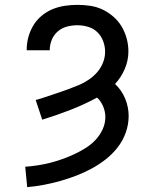

<svg xmlns="http://www.w3.org/2000/svg" viewBox="-20 -558 640 791"><path d="M92 213 84 129Q110 127 136 123Q162 119 187.5 112.5Q213 106 238 97Q263 88 286.5 77Q310 66 332.5 52Q355 38 373 19Q391 0 402.5 -24.5Q414 -49 414 -76Q414 -98 405 -119.5Q396 -141 380 -156Q326 -127 269.5 -105Q213 -83 154 -65L127 -146Q149 -152 171 -159.5Q193 -167 215.5 -174.5Q238 -182 260 -190Q282 -198 303.5 -207Q325 -216 344.5 -229Q364 -242 379.5 -259.5Q395 -277 404 -299Q413 -321 413 -345Q413 -367 405 -388.5Q397 -410 381 -425.5Q365 -441 343 -447.5Q321 -454 299 -454Q277 -454 256 -448.5Q235 -443 218.5 -429Q202 -415 193.5 -394.5Q185 -374 185 -353Q185 -352 185 -351.5Q185 -351 185 -351H90Q90 -352 90 -352.5Q90 -353 90 -354Q90 -380 97 -405.5Q104 -431 117.5 -453.5Q131 -476 151.5 -493Q172 -510 196 -520Q220 -530 246.5 -534Q273 -538 299 -538Q325 -538 352 -534Q379 -530 403 -518.5Q427 -507 447.5 -489Q468 -471 481.5 -448Q495 -425 502 -399Q509 -373 509 -346Q509 -309 494 -274Q479 -239 454 -212Q481 -187 495.5 -152Q510 -117 510 -80Q510 -45 498 -11.5Q486 22 464.5 49.5Q443 77 415.5 98.5Q388 120 357.5 136.5Q327 153 294.5 165.5Q262 178 228.5 187.5Q195 197 160.5 203.5Q126 210 92 213Z"/></svg>

Font: Iosevka Curly Slab MdEx
Style: Regular
Weight: 500
Width: 7
Monospace: yes
Designer: Belleve Invis
Foundry: Belleve Invis
Version: Version 11.1.0; ttfautohint (v1.8.3)